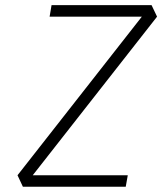

<svg xmlns="http://www.w3.org/2000/svg" viewBox="-20 -713 626 733"><path d="M67.4 0 46.9 -43.9 521.5 -649.4H169.4L176.8 -693.4H558.6L579.6 -649.4L105 -43.9H467.8L460 0Z"/></svg>

Font: Cascadia Mono PL ExtraLight
Style: Italic
Weight: 200
Italic angle: -10°
Monospace: yes
Designer: Aaron Bell
Foundry: Saja Typeworks
Version: Version 2404.023; ttfautohint (v1.8.4)